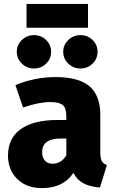

<svg xmlns="http://www.w3.org/2000/svg" viewBox="-20 -946 590 984"><path d="M431 -926V-804H116V-926ZM154 -595Q118 -595 92 -620Q66 -645 66 -681Q66 -716 92 -741Q118 -766 154 -766Q191 -766 216.5 -741Q242 -716 242 -681Q242 -645 216.5 -620Q191 -595 154 -595ZM304 -681Q304 -716 330 -741Q356 -766 392 -766Q429 -766 454.5 -741Q480 -716 480 -681Q480 -645 454.5 -620Q429 -595 392 -595Q356 -595 330 -620Q304 -645 304 -681ZM494 -164Q494 -135 501.5 -121Q509 -107 528 -100L492 15Q441 11 408.5 -6Q376 -23 356 -60Q305 18 195 18Q116 18 68.5 -28.5Q21 -75 21 -149Q21 -237 86 -284Q151 -331 274 -331H320V-349Q320 -392 302 -407.5Q284 -423 237 -423Q180 -423 98 -395L59 -510Q159 -551 264 -551Q384 -551 439 -503.5Q494 -456 494 -358ZM249 -107Q294 -107 320 -150V-236H290Q196 -236 196 -166Q196 -139 210 -123Q224 -107 249 -107Z"/></svg>

Font: FiraGO ExtraBold
Style: Regular
Weight: 800
Designer: bBox Type
Foundry: bBox Type GmbH
Version: Version 1.001;PS 001.001;hotconv 1.0.88;makeotf.lib2.5.64775